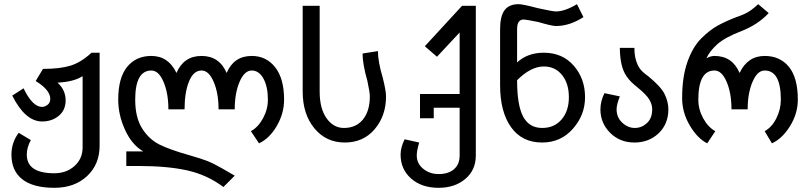

<svg xmlns="http://www.w3.org/2000/svg" viewBox="-20 -692 3903 927"><path d="M460.9 11.7Q460.9 101.6 400.4 158.2Q339.8 214.8 242.2 214.8Q140.6 214.8 87.9 173.8Q35.2 132.8 35.2 54.7Q35.2 -3.9 70.3 -50.8L128.9 -15.6Q109.4 19.5 109.4 54.7Q109.4 144.5 242.2 144.5Q300.8 144.5 339.8 109.4Q378.9 74.2 378.9 19.5V-324.2Q335.9 -296.9 257.8 -293Q296.9 -257.8 296.9 -207Q296.9 -160.2 263.7 -132.8Q230.5 -105.5 183.6 -105.5Q101.6 -105.5 39.1 -230.5L93.8 -265.6Q136.7 -175.8 183.6 -175.8Q195.3 -175.8 209 -185.5Q222.7 -195.3 222.7 -214.8Q222.7 -257.8 152.3 -300.8L187.5 -359.4Q269.5 -359.4 320.3 -375Q371.1 -390.6 421.9 -437.5H460.9Z M1113.3 -164.1H1035.2Q1035.2 -242.2 1011.7 -296.9Q988.3 -351.6 953.1 -351.6Q914.1 -351.6 892.6 -298.8Q871.1 -246.1 871.1 -164.1H793Q793 -242.2 769.5 -296.9Q746.1 -351.6 710.9 -351.6Q632.8 -351.6 632.8 -210.9Q632.8 -125 666 -72.3Q699.2 -19.5 750 5.9Q800.8 31.2 898.4 58.6Q953.1 74.2 982.4 85.9Q1011.7 97.7 1052.7 121.1Q1093.8 144.5 1113.3 156.2L1058.6 210.9Q980.5 152.3 884.8 130.9Q789.1 109.4 648.4 109.4H589.8V39.1H671.9Q617.2 7.8 584 -64.5Q550.8 -136.7 550.8 -210.9Q550.8 -316.4 593.8 -369.1Q636.7 -421.9 710.9 -421.9Q793 -421.9 832 -339.8Q867.2 -421.9 953.1 -421.9Q1039.1 -421.9 1074.2 -339.8Q1109.4 -421.9 1195.3 -421.9Q1265.6 -421.9 1308.6 -367.2Q1351.6 -312.5 1351.6 -210.9Q1351.6 -144.5 1316.4 -84Q1281.2 -23.4 1230.5 0L1191.4 -58.6Q1226.6 -78.1 1250 -121.1Q1273.4 -164.1 1273.4 -210.9Q1273.4 -273.4 1252 -312.5Q1230.5 -351.6 1195.3 -351.6Q1160.2 -351.6 1136.7 -296.9Q1113.3 -242.2 1113.3 -164.1Z M1804.7 -445.3Q1804.7 -394.5 1828.1 -316.4Q1843.8 -253.9 1843.8 -226.6Q1843.8 -132.8 1789.1 -68.4Q1734.4 -3.9 1644.5 -3.9Q1554.7 -3.9 1498 -72.3Q1441.4 -140.6 1441.4 -250V-664.1H1523.4V-250Q1523.4 -168 1556.6 -121.1Q1589.8 -74.2 1640.6 -74.2Q1699.2 -74.2 1732.4 -115.2Q1765.6 -156.2 1765.6 -226.6Q1765.6 -246.1 1753.9 -300.8Q1730.5 -382.8 1730.5 -433.6Z M2277.3 58.6Q2277.3 128.9 2226.6 171.9Q2175.8 214.8 2097.7 214.8Q2015.6 214.8 1964.8 169.9Q1914.1 125 1914.1 54.7Q1914.1 19.5 1933.6 -19.5L2003.9 -3.9Q1992.2 35.2 1992.2 58.6Q1992.2 97.7 2023.4 123Q2054.7 148.4 2097.7 148.4Q2144.5 148.4 2171.9 125Q2199.2 101.6 2199.2 58.6V-171.9H2074.2V-121.1H2007.8V-238.3H2199.2V-535.2L2089.8 -418L2031.2 -468.8L2210.9 -664.1H2277.3Z M2476.6 -390.6Q2527.3 -437.5 2605.5 -437.5Q2695.3 -437.5 2750 -375Q2804.7 -312.5 2804.7 -222.7Q2804.7 -136.7 2746.1 -70.3Q2687.5 -3.9 2597.7 -3.9Q2500 -3.9 2447.3 -78.1Q2394.5 -152.3 2394.5 -281.2V-550.8Q2394.5 -613.3 2416 -642.6Q2437.5 -671.9 2484.4 -671.9Q2503.9 -671.9 2578.1 -652.3Q2648.4 -636.7 2664.1 -636.7Q2707 -636.7 2765.6 -671.9L2796.9 -609.4Q2730.5 -566.4 2664.1 -566.4Q2644.5 -566.4 2578.1 -585.9Q2519.5 -597.7 2507.8 -597.7Q2476.6 -597.7 2476.6 -550.8ZM2476.6 -304.7Q2476.6 -183.6 2505.9 -128.9Q2535.2 -74.2 2597.7 -74.2Q2656.2 -74.2 2691.4 -115.2Q2726.6 -156.2 2726.6 -222.7Q2726.6 -289.1 2693.4 -330.1Q2660.2 -371.1 2605.5 -371.1Q2543 -371.1 2476.6 -304.7Z M3043 -460.9Q3043 -425.8 3050.8 -400.4Q3058.6 -375 3070.3 -359.4Q3082 -343.8 3109.4 -324.2Q3171.9 -273.4 3189.5 -236.3Q3207 -199.2 3207 -164.1Q3207 -93.8 3160.2 -48.8Q3113.3 -3.9 3043 -3.9Q2972.7 -3.9 2925.8 -50.8Q2878.9 -97.7 2878.9 -164.1Q2878.9 -203.1 2898.4 -242.2L2972.7 -226.6Q2957 -187.5 2957 -164.1Q2957 -125 2984.4 -99.6Q3011.7 -74.2 3044.9 -74.2Q3078.1 -74.2 3103.5 -97.7Q3128.9 -121.1 3128.9 -164.1Q3128.9 -187.5 3115.2 -210.9Q3101.6 -234.4 3058.6 -269.5Q3023.4 -296.9 3005.9 -322.3Q2988.3 -347.7 2980.5 -382.8Q2972.7 -418 2972.7 -460.9Z M3550.8 -339.8Q3589.8 -421.9 3671.9 -421.9Q3746.1 -421.9 3789.1 -369.1Q3832 -316.4 3832 -210.9Q3832 -144.5 3794.9 -84Q3757.8 -23.4 3707 0L3671.9 -58.6Q3707 -78.1 3728.5 -121.1Q3750 -164.1 3750 -210.9Q3750 -351.6 3671.9 -351.6Q3636.7 -351.6 3613.3 -296.9Q3589.8 -242.2 3589.8 -164.1H3511.7Q3511.7 -242.2 3488.3 -296.9Q3464.8 -351.6 3429.7 -351.6Q3351.6 -351.6 3351.6 -210.9Q3351.6 -164.1 3375 -121.1Q3398.4 -78.1 3433.6 -58.6L3394.5 0Q3347.7 -23.4 3310.5 -85.9Q3273.4 -148.4 3273.4 -218.8Q3273.4 -320.3 3298.8 -392.6Q3324.2 -464.8 3365.2 -505.9Q3406.2 -546.9 3445.3 -568.4Q3484.4 -589.8 3535.2 -609.4Q3582 -625 3605.5 -642.6Q3628.9 -660.2 3640.6 -671.9L3691.4 -628.9Q3640.6 -574.2 3562.5 -543Q3480.5 -511.7 3443.4 -478.5Q3406.2 -445.3 3390.6 -410.2Q3410.2 -421.9 3429.7 -421.9Q3515.6 -421.9 3550.8 -339.8Z"/></svg>

Font: 和音 by 宁静之雨，公众号njzyshare
Style: Regular
Weight: 400
Designer: Steve Matteson
Foundry: Ascender Corporation
Version: Version 6.00;June 8, 2018;FontCreator 11.0.0.2388 32-bit